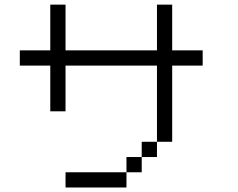

<svg xmlns="http://www.w3.org/2000/svg" viewBox="-20 -887 1040 840"><path d="M600 -133.3H533.3V-200H600ZM600 -200V-266.7H666.7V-200ZM733.3 -866.7V-666.7H866.7V-600H733.3V-266.7H666.7V-600H266.7V-400H200V-600H66.7V-666.7H200V-866.7H266.7V-666.7H666.7V-866.7ZM266.7 -66.7V-133.3H533.3V-66.7Z"/></svg>

Font: Galmuri14 Regular
Style: Regular
Weight: 400
Designer: Lee Minseo (quiple)
Version: Version 2.399;hotconv 1.1.1;makeotfexe 2.6.0 DEVELOPMENT